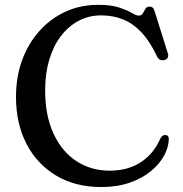

<svg xmlns="http://www.w3.org/2000/svg" viewBox="-20 -736 736 774"><path d="M660.5 -176Q660 -143 641.5 -108.8Q623 -74.5 588 -45.8Q553 -17 502.8 0.5Q452.5 18 388.5 18Q282.5 18 205.2 -28.8Q128 -75.5 86.2 -157.2Q44.5 -239 44.5 -345.5Q44.5 -426 69.2 -493.5Q94 -561 138.8 -611Q183.5 -661 243.8 -688.8Q304 -716.5 375.5 -716.5Q427.5 -716.5 460 -705.8Q492.5 -695 511 -684Q529.5 -673 539 -673Q550.5 -673 555.8 -682.2Q561 -691.5 566.2 -700.5Q571.5 -709.5 583.5 -709.5Q590.5 -709.5 595.5 -705.2Q600.5 -701 603.5 -690L657 -520Q660 -510 655.5 -502.5Q651 -495 641 -493.5Q631.5 -492 624.2 -495.8Q617 -499.5 612.5 -509.5Q584.5 -569 550.8 -605Q517 -641 476.8 -657.5Q436.5 -674 387.5 -674Q339 -674 297.8 -652.5Q256.5 -631 226 -591.2Q195.5 -551.5 178.8 -496Q162 -440.5 162 -372.5Q162 -269.5 196 -196.8Q230 -124 288.8 -86Q347.5 -48 421.5 -48Q495.5 -48 547.5 -82Q599.5 -116 626 -176.5Q631 -186 636.2 -189.2Q641.5 -192.5 648.5 -191.5Q654.5 -191 657.5 -187Q660.5 -183 660.5 -176Z"/></svg>

Font: Fraunces
Style: Regular
Weight: 400
Version: Version 1.000;[b76b70a41]